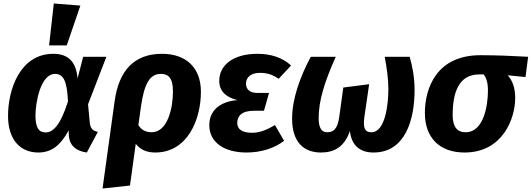

<svg xmlns="http://www.w3.org/2000/svg" viewBox="-20 -856 3043 1099"><path d="M288 -836 261 -596H362L440 -824ZM285 -548C95 -548 26 -344 26 -193C26 -54 98 17 199 17C278 17 329 -28 373 -110L374 -79C379 -21 417 9 477 17L540 -101C511 -107 498 -120 494 -153L484 -259L589 -531H456L424 -407C416 -500 373 -548 285 -548ZM295 -433C341 -433 364 -397 369 -275C325 -136 282 -98 241 -98C203 -98 183 -124 183 -196C183 -265 211 -433 295 -433Z M907 -548C747 -548 660 -451 636 -276L567 223L724 206L757 -33C780 -2 817 17 868 17C1054 17 1130 -172 1130 -331C1130 -470 1044 -548 907 -548ZM848 -99C813 -99 789 -113 772 -140L787 -247C806 -378 838 -433 900 -433C944 -433 970 -410 970 -332C970 -239 940 -99 848 -99Z M1391 17C1475 17 1552 -8 1606 -50L1554 -140C1502 -110 1465 -96 1422 -96C1364 -96 1338 -118 1338 -152C1338 -191 1362 -222 1434 -222H1491L1520 -324H1453C1410 -324 1388 -345 1388 -377C1388 -414 1417 -439 1468 -439C1512 -439 1543 -427 1575 -405L1646 -481C1597 -527 1529 -548 1454 -548C1314 -548 1235 -483 1235 -393C1235 -335 1273 -299 1339 -283C1232 -274 1178 -218 1178 -140C1178 -39 1266 17 1391 17Z M1817 17C1895 17 1951 -16 1983 -106C1992 -20 2044 17 2118 17C2299 17 2353 -169 2353 -341C2353 -415 2340 -478 2325 -531H2182C2194 -467 2203 -406 2203 -345C2203 -265 2187 -99 2106 -99C2062 -99 2059 -133 2066 -189L2093 -374L1945 -355L1922 -188C1912 -114 1886 -99 1853 -99C1822 -99 1804 -121 1804 -181C1804 -281 1839 -391 1902 -531H1759C1696 -414 1652 -288 1652 -177C1652 -43 1718 17 1817 17Z M2639 17C2857 17 2929 -177 2929 -295C2929 -355 2912 -397 2886 -425L2988 -415L3003 -531C2913 -536 2824 -540 2730 -540C2476 -540 2412 -348 2412 -209C2412 -67 2497 17 2639 17ZM2645 -99C2596 -99 2571 -131 2571 -197C2571 -327 2606 -430 2723 -430H2748C2763 -413 2773 -383 2773 -338C2773 -260 2752 -99 2645 -99Z"/></svg>

Font: Fira Sans
Style: Bold Italic
Weight: 700
Italic angle: -8°
Designer: bBox Type GmbH & Carrois Corporate GbR & Edenspiekermann AG
Foundry: bBox Type GmbH & Carrois Corporate GbR & Edenspiekermann AG
Version: Version 4.301;PS 004.301;hotconv 1.0.88;makeotf.lib2.5.64775